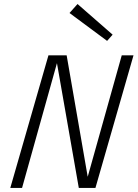

<svg xmlns="http://www.w3.org/2000/svg" viewBox="-20 -928 679 948"><path d="M536.1 -756.8 508.8 -726.1 323.2 -863.8 362.8 -908.2ZM88.9 0H30.8L219.2 -654.8H309.1L413.1 -55.2L581.1 -654.8H639.2L451.2 0H369.1L261.2 -616.2Z"/></svg>

Font: IntelOne Mono Light
Style: Italic
Weight: 300
Italic angle: -16°
Designer: Fred Shallcrass
Foundry: Frere-Jones Type LLC
Version: Version 1.200;hotconv 1.1.0;makeotfexe 2.6.0;FJTRelease1.2